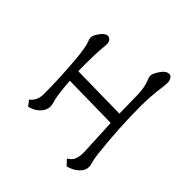

<svg xmlns="http://www.w3.org/2000/svg" viewBox="-68 -748 965 965"><g transform="rotate(-45 415.0 -265.5)"><path d="M164.1 -491.2Q188.5 -458 235.8 -458Q356 -458 484.4 -469.7Q553.7 -476.6 579.1 -486.8Q593.3 -493.2 602.5 -493.2Q623 -493.2 652.8 -467.8Q670.9 -452.6 670.9 -438Q670.9 -427.2 662.6 -419.4Q652.8 -411.1 637.7 -411.1Q628.9 -411.1 613.3 -412.6Q565.4 -417.5 490.2 -417.5Q474.1 -417.5 439.9 -417L435.1 -120.1H445.8L529.3 -121.6L561 -122.1H564.9Q618.7 -123 657.7 -139.6Q670.9 -145 679.7 -145Q694.3 -145 720.7 -127.9Q753.9 -106.9 753.9 -82Q753.9 -75.2 747.6 -69.3Q735.8 -58.1 715.3 -58.1Q706.5 -58.1 683.1 -61Q604 -71.3 542 -71.3Q383.3 -71.3 226.1 -53.7Q186.5 -49.3 174.8 -45.9Q150.4 -38.1 136.7 -38.1Q112.3 -38.1 90.3 -61.5Q68.8 -85 60.1 -120.1L88.9 -147Q101.6 -125 119.6 -117.2Q138.7 -108.4 170.9 -108.4Q180.7 -108.4 204.6 -109.9Q241.7 -112.3 356 -117.2L371.1 -118.2L376 -413.1L370.1 -412.6L324.7 -408.7Q267.6 -403.3 242.2 -394.5Q228.5 -390.1 215.3 -390.1Q187.5 -390.1 163.6 -414.6Q144 -434.6 135.3 -469.2Z"/></g></svg>

Font: BIZ UDPMincho
Style: Regular
Weight: 400
Designer: TypeBank Co., Ltd.
Foundry: Morisawa Inc.
Version: Version 1.06